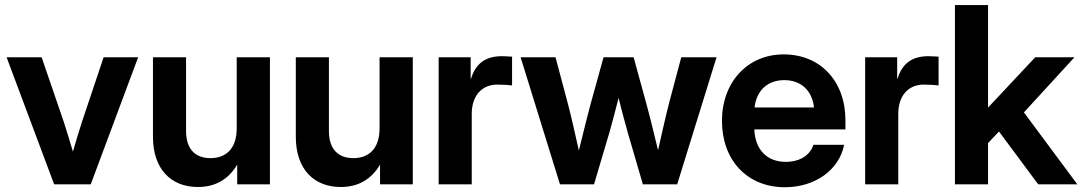

<svg xmlns="http://www.w3.org/2000/svg" viewBox="-20 -748 4391 779"><path d="M199.7 0H348.1L540.5 -515.6H400.4L313 -254.9C299.8 -214.4 287.6 -173.8 275.9 -132.8C263.7 -173.8 251.5 -214.4 238.3 -254.9L148.9 -515.6H6.8Z M782.7 10.7C855.5 10.7 907.7 -21.5 942.4 -80.1V0H1075.2V-515.6H940.4V-227.1C940.4 -143.6 895.5 -106.4 834 -106.4C771 -106.4 734.9 -144.5 734.9 -216.3V-515.6H600.6V-192.9C600.6 -62 673.8 10.7 782.7 10.7Z M1362.3 10.7C1435.1 10.7 1487.3 -21.5 1522 -80.1V0H1654.8V-515.6H1520V-227.1C1520 -143.6 1475.1 -106.4 1413.6 -106.4C1350.6 -106.4 1314.5 -144.5 1314.5 -216.3V-515.6H1180.2V-192.9C1180.2 -62 1253.4 10.7 1362.3 10.7Z M1759.8 0H1894V-285.2C1894 -363.8 1938.5 -404.8 1997.6 -404.8C2021.5 -404.8 2047.9 -402.8 2057.6 -401.4V-518.1C2046.9 -518.6 2033.2 -520 2016.1 -520C1948.7 -520 1909.7 -489.3 1891.1 -428.7H1889.6V-515.6H1759.8Z M2252 0H2390.1L2452.1 -209C2465.3 -254.4 2477.5 -302.7 2489.7 -350.6C2502 -302.7 2514.2 -254.4 2527.3 -209L2588.4 0H2727.5L2887.2 -515.6H2744.1L2694.3 -328.6C2678.7 -267.6 2664.6 -202.1 2649.9 -138.7C2634.3 -202.1 2618.7 -267.6 2602.1 -328.6L2550.8 -515.6H2428.7L2377 -328.6C2360.4 -267.6 2344.7 -201.2 2328.6 -137.2C2314 -201.2 2299.8 -267.6 2283.7 -328.6L2233.9 -515.6H2092.3Z M3164.6 11.7C3287.6 11.7 3385.3 -59.1 3404.8 -160.6H3280.3C3267.1 -119.1 3226.6 -91.3 3168 -91.3C3089.4 -91.3 3043.5 -143.6 3040.5 -223.1H3410.2V-259.8C3410.2 -417.5 3309.6 -527.3 3159.7 -527.3C3012.7 -527.3 2909.2 -414.6 2909.2 -257.3C2909.2 -101.1 3008.8 11.7 3164.6 11.7ZM3041.5 -312C3049.3 -380.9 3094.2 -422.9 3162.1 -422.9C3230 -422.9 3274.9 -380.9 3282.7 -312Z M3490.2 0H3624.5V-285.2C3624.5 -363.8 3668.9 -404.8 3728 -404.8C3752 -404.8 3778.3 -402.8 3788.1 -401.4V-518.1C3777.3 -518.6 3763.7 -520 3746.6 -520C3679.2 -520 3640.1 -489.3 3621.6 -428.7H3620.1V-515.6H3490.2Z M3854.5 0H3988.8V-167.5L4033.2 -214.4L4192.4 0H4351.1L4134.3 -292L4339.4 -515.6H4180.2L3990.2 -313H3988.8V-727.5H3854.5Z"/></svg>

Font: Raveo Display Display SemiBold
Style: Regular
Weight: 600
Designer: Jakub Foglar, Rasmus Andersson (Inter)
Foundry: Jakubfoglar.com
Version: Version 1.100;Glyphs 3.2.3 (3260)